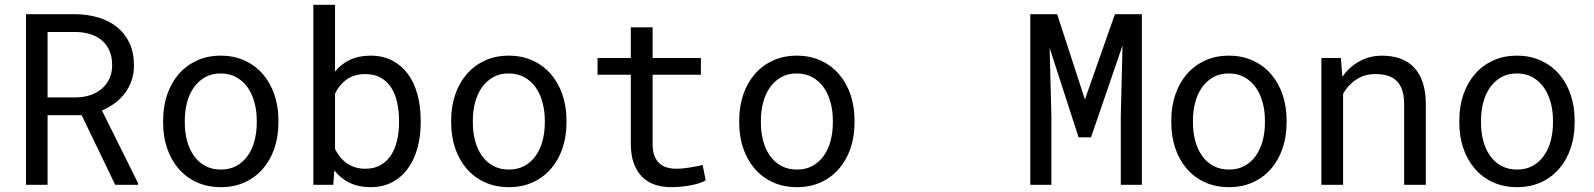

<svg xmlns="http://www.w3.org/2000/svg" viewBox="-20 -770 6641 800"><path d="M320.3 -290H178.2V0H88.4V-710.9H296.9Q346.7 -710 390.6 -696.8Q434.6 -683.6 467.5 -657.2Q500.5 -630.9 519.3 -591.1Q538.1 -551.3 538.1 -497.6Q538.1 -462.9 528.1 -434.1Q518.1 -405.3 500.5 -381.8Q482.9 -358.4 458.5 -340.3Q434.1 -322.3 404.8 -309.6L555.7 -5.9L555.2 0H460ZM178.2 -364.3H299.3Q329.6 -364.7 356.4 -373.8Q383.3 -382.8 403.6 -399.9Q423.8 -417 435.5 -441.7Q447.3 -466.3 447.3 -498.5Q447.3 -532.7 436 -558.3Q424.8 -584 404.8 -601.3Q384.8 -618.7 357.2 -627.4Q329.6 -636.2 296.9 -636.7H178.2Z M659.7 -269Q659.7 -326.2 676.3 -375.2Q692.9 -424.3 723.9 -460.4Q754.9 -496.6 799.3 -517.3Q843.8 -538.1 899.4 -538.1Q955.6 -538.1 1000.2 -517.3Q1044.9 -496.6 1075.9 -460.4Q1106.9 -424.3 1123.5 -375.2Q1140.1 -326.2 1140.1 -269V-258.3Q1140.1 -201.2 1123.5 -152.3Q1106.9 -103.5 1075.9 -67.4Q1044.9 -31.2 1000.5 -10.7Q956.1 9.8 900.4 9.8Q844.2 9.8 799.6 -10.7Q754.9 -31.2 723.9 -67.4Q692.9 -103.5 676.3 -152.3Q659.7 -201.2 659.7 -258.3ZM750 -258.3Q750 -219.2 759.3 -183.8Q768.6 -148.4 787.4 -121.6Q806.2 -94.7 834.5 -79.1Q862.8 -63.5 900.4 -63.5Q937.5 -63.5 965.6 -79.1Q993.7 -94.7 1012.5 -121.6Q1031.2 -148.4 1040.5 -183.8Q1049.8 -219.2 1049.8 -258.3V-269Q1049.8 -307.6 1040.3 -343Q1030.8 -378.4 1012 -405.3Q993.2 -432.1 965.1 -448Q937 -463.9 899.4 -463.9Q861.8 -463.9 834 -448Q806.2 -432.1 787.4 -405.3Q768.6 -378.4 759.3 -343Q750 -307.6 750 -269Z M1732.9 -258.3Q1732.9 -201.7 1719.2 -152.6Q1705.6 -103.5 1679.2 -67.4Q1652.8 -31.2 1614 -10.7Q1575.2 9.8 1524.9 9.8Q1474.1 9.8 1436.8 -8.3Q1399.4 -26.4 1373 -60.1L1368.7 0H1285.6V-750H1376V-471.7Q1401.9 -503.9 1438.5 -521Q1475.1 -538.1 1523.9 -538.1Q1574.7 -538.1 1613.8 -518.1Q1652.8 -498 1679.2 -462.4Q1705.6 -426.8 1719.2 -377.2Q1732.9 -327.6 1732.9 -268.6ZM1642.6 -268.6Q1642.6 -307.1 1635 -342Q1627.4 -377 1610.8 -403.6Q1594.2 -430.2 1567.4 -445.8Q1540.5 -461.4 1501.5 -461.4Q1478 -461.4 1458.5 -455.3Q1439 -449.2 1423.6 -438.2Q1408.2 -427.2 1396.2 -412.4Q1384.3 -397.5 1376 -379.9V-148.9Q1384.8 -131.3 1396.7 -116.5Q1408.7 -101.6 1424.3 -90.3Q1439.9 -79.1 1459.5 -73Q1479 -66.9 1502.4 -66.9Q1539.6 -66.9 1566.2 -82.3Q1592.8 -97.7 1609.6 -124Q1626.5 -150.4 1634.5 -185.1Q1642.6 -219.7 1642.6 -258.3Z M1859.9 -269Q1859.9 -326.2 1876.5 -375.2Q1893.1 -424.3 1924.1 -460.4Q1955.1 -496.6 1999.5 -517.3Q2043.9 -538.1 2099.6 -538.1Q2155.8 -538.1 2200.4 -517.3Q2245.1 -496.6 2276.1 -460.4Q2307.1 -424.3 2323.7 -375.2Q2340.3 -326.2 2340.3 -269V-258.3Q2340.3 -201.2 2323.7 -152.3Q2307.1 -103.5 2276.1 -67.4Q2245.1 -31.2 2200.7 -10.7Q2156.2 9.8 2100.6 9.8Q2044.4 9.8 1999.8 -10.7Q1955.1 -31.2 1924.1 -67.4Q1893.1 -103.5 1876.5 -152.3Q1859.9 -201.2 1859.9 -258.3ZM1950.2 -258.3Q1950.2 -219.2 1959.5 -183.8Q1968.8 -148.4 1987.5 -121.6Q2006.3 -94.7 2034.7 -79.1Q2063 -63.5 2100.6 -63.5Q2137.7 -63.5 2165.8 -79.1Q2193.8 -94.7 2212.6 -121.6Q2231.4 -148.4 2240.7 -183.8Q2250 -219.2 2250 -258.3V-269Q2250 -307.6 2240.5 -343Q2231 -378.4 2212.2 -405.3Q2193.4 -432.1 2165.3 -448Q2137.2 -463.9 2099.6 -463.9Q2062 -463.9 2034.2 -448Q2006.3 -432.1 1987.5 -405.3Q1968.8 -378.4 1959.5 -343Q1950.2 -307.6 1950.2 -269Z M2699.2 -656.2V-528.3H2900.4V-458.5H2699.2V-171.4Q2699.2 -140.6 2707 -120.6Q2714.8 -100.6 2728.5 -88.6Q2742.2 -76.7 2760 -71.8Q2777.8 -66.9 2797.9 -66.9Q2812.5 -66.9 2828.1 -68.6Q2843.8 -70.3 2858.6 -72.8Q2873.5 -75.2 2886.5 -77.9Q2899.4 -80.6 2907.7 -82.5L2920.4 -18.6Q2909.2 -11.7 2893.1 -6.6Q2877 -1.5 2857.9 2.2Q2838.9 5.9 2817.6 7.8Q2796.4 9.8 2775.4 9.8Q2740.2 9.8 2709.7 -0.2Q2679.2 -10.3 2656.7 -32Q2634.3 -53.7 2621.3 -88.1Q2608.4 -122.6 2608.4 -171.4V-458.5H2469.7V-528.3H2608.4V-656.2Z M3060.1 -269Q3060.1 -326.2 3076.7 -375.2Q3093.3 -424.3 3124.3 -460.4Q3155.3 -496.6 3199.7 -517.3Q3244.1 -538.1 3299.8 -538.1Q3356 -538.1 3400.6 -517.3Q3445.3 -496.6 3476.3 -460.4Q3507.3 -424.3 3523.9 -375.2Q3540.5 -326.2 3540.5 -269V-258.3Q3540.5 -201.2 3523.9 -152.3Q3507.3 -103.5 3476.3 -67.4Q3445.3 -31.2 3400.9 -10.7Q3356.4 9.8 3300.8 9.8Q3244.6 9.8 3200 -10.7Q3155.3 -31.2 3124.3 -67.4Q3093.3 -103.5 3076.7 -152.3Q3060.1 -201.2 3060.1 -258.3ZM3150.4 -258.3Q3150.4 -219.2 3159.7 -183.8Q3168.9 -148.4 3187.7 -121.6Q3206.5 -94.7 3234.9 -79.1Q3263.2 -63.5 3300.8 -63.5Q3337.9 -63.5 3366 -79.1Q3394 -94.7 3412.8 -121.6Q3431.6 -148.4 3440.9 -183.8Q3450.2 -219.2 3450.2 -258.3V-269Q3450.2 -307.6 3440.7 -343Q3431.2 -378.4 3412.4 -405.3Q3393.6 -432.1 3365.5 -448Q3337.4 -463.9 3299.8 -463.9Q3262.2 -463.9 3234.4 -448Q3206.5 -432.1 3187.7 -405.3Q3168.9 -378.4 3159.7 -343Q3150.4 -307.6 3150.4 -269Z M4384.8 -710.9 4500.5 -355.5 4625.5 -710.9H4737.8V0H4649.9V-283.7L4657.2 -580.6L4525.9 -197.8H4474.1L4353.5 -570.3L4360.8 -283.7V0H4272.9V-710.9Z M4860.4 -269Q4860.4 -326.2 4877 -375.2Q4893.6 -424.3 4924.6 -460.4Q4955.6 -496.6 5000 -517.3Q5044.4 -538.1 5100.1 -538.1Q5156.2 -538.1 5200.9 -517.3Q5245.6 -496.6 5276.6 -460.4Q5307.6 -424.3 5324.2 -375.2Q5340.8 -326.2 5340.8 -269V-258.3Q5340.8 -201.2 5324.2 -152.3Q5307.6 -103.5 5276.6 -67.4Q5245.6 -31.2 5201.2 -10.7Q5156.7 9.8 5101.1 9.8Q5044.9 9.8 5000.2 -10.7Q4955.6 -31.2 4924.6 -67.4Q4893.6 -103.5 4877 -152.3Q4860.4 -201.2 4860.4 -258.3ZM4950.7 -258.3Q4950.7 -219.2 4960 -183.8Q4969.2 -148.4 4988 -121.6Q5006.8 -94.7 5035.2 -79.1Q5063.5 -63.5 5101.1 -63.5Q5138.2 -63.5 5166.3 -79.1Q5194.3 -94.7 5213.1 -121.6Q5231.9 -148.4 5241.2 -183.8Q5250.5 -219.2 5250.5 -258.3V-269Q5250.5 -307.6 5241 -343Q5231.4 -378.4 5212.6 -405.3Q5193.8 -432.1 5165.8 -448Q5137.7 -463.9 5100.1 -463.9Q5062.5 -463.9 5034.7 -448Q5006.8 -432.1 4988 -405.3Q4969.2 -378.4 4960 -343Q4950.7 -307.6 4950.7 -269Z M5566.9 -528.3 5573.2 -450.2Q5602.1 -491.2 5644 -514.4Q5686 -537.6 5737.8 -538.1Q5779.3 -538.1 5813.2 -526.4Q5847.2 -514.6 5871.1 -489.7Q5895 -464.8 5908 -426.5Q5920.9 -388.2 5920.9 -335.4V0H5830.6V-333.5Q5830.6 -368.7 5822.8 -393.1Q5814.9 -417.5 5799.6 -432.6Q5784.2 -447.8 5762 -454.6Q5739.7 -461.4 5710.9 -461.4Q5665.5 -461.4 5631.1 -438.7Q5596.7 -416 5576.2 -378.9V0H5485.8V-528.3Z M6060.5 -269Q6060.5 -326.2 6077.1 -375.2Q6093.8 -424.3 6124.8 -460.4Q6155.8 -496.6 6200.2 -517.3Q6244.6 -538.1 6300.3 -538.1Q6356.4 -538.1 6401.1 -517.3Q6445.8 -496.6 6476.8 -460.4Q6507.8 -424.3 6524.4 -375.2Q6541 -326.2 6541 -269V-258.3Q6541 -201.2 6524.4 -152.3Q6507.8 -103.5 6476.8 -67.4Q6445.8 -31.2 6401.4 -10.7Q6356.9 9.8 6301.3 9.8Q6245.1 9.8 6200.4 -10.7Q6155.8 -31.2 6124.8 -67.4Q6093.8 -103.5 6077.1 -152.3Q6060.5 -201.2 6060.5 -258.3ZM6150.9 -258.3Q6150.9 -219.2 6160.2 -183.8Q6169.4 -148.4 6188.2 -121.6Q6207 -94.7 6235.4 -79.1Q6263.7 -63.5 6301.3 -63.5Q6338.4 -63.5 6366.5 -79.1Q6394.5 -94.7 6413.3 -121.6Q6432.1 -148.4 6441.4 -183.8Q6450.7 -219.2 6450.7 -258.3V-269Q6450.7 -307.6 6441.2 -343Q6431.6 -378.4 6412.8 -405.3Q6394 -432.1 6366 -448Q6337.9 -463.9 6300.3 -463.9Q6262.7 -463.9 6234.9 -448Q6207 -432.1 6188.2 -405.3Q6169.4 -378.4 6160.2 -343Q6150.9 -307.6 6150.9 -269Z"/></svg>

Font: Roboto Mono
Style: Regular
Weight: 400
Designer: Google
Version: Version 2.000985; 2015; ttfautohint (v1.3)